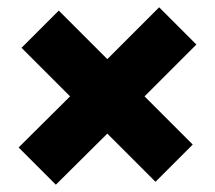

<svg xmlns="http://www.w3.org/2000/svg" viewBox="-20 -598 588 526"><path d="M133 -92 274 -232 406 -100 508 -202 376 -334 518 -476 416 -578 274 -436 141 -569 39 -467 172 -334 31 -194Z"/></svg>

Font: MV Cash ExtraBold
Style: Regular
Weight: 800
Designer: Rodrigo Fuenzalida
Foundry: fragTYPE
Version: Version 1.100;Glyphs 3.1.2 (3151)